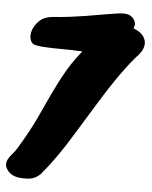

<svg xmlns="http://www.w3.org/2000/svg" viewBox="-59 -840 775 982"><g transform="rotate(5 328.5 -348.5)"><path d="M342 -579Q289 -582 237 -582Q185 -582 156 -584Q124 -585 101.5 -590Q79 -595 73 -618.5Q67 -642 77 -668.5Q87 -695 111.5 -717Q136 -739 181 -742Q226 -745 268 -750.5Q310 -756 344.5 -761.5Q379 -767 408.5 -772.5Q438 -778 462 -781.5Q486 -785 507.5 -788.5Q529 -792 547 -790Q588 -785 599 -743L593 -719Q638 -703 652 -670Q668 -632 632 -589Q551 -501 437 -314Q390 -238 341.5 -158.5Q293 -79 262 -36Q226 15 199 47Q198 47 196 49Q196 51 192.5 55Q189 59 186 63.5Q183 68 183 66Q159 89 130 92.5Q101 96 66 91Q35 84 19 64.5Q3 45 3.5 29.5Q4 14 12 0.5Q20 -13 32 -26.5Q44 -40 54 -56Q112 -152 144 -221Q176 -290 202 -346Q267 -484 322 -553Z"/></g></svg>

Font: Knewave
Style: Regular
Weight: 400
Designer: Tyler Finck
Foundry: Tyler Finck
Version: Version 1.001